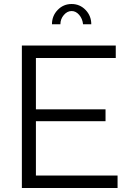

<svg xmlns="http://www.w3.org/2000/svg" viewBox="-20 -937 649 957"><path d="M566 -62V0H89V-710H557V-648H159V-392H506V-333H159V-62ZM337 -882Q315 -882 298 -862Q281 -842 281 -816H239Q239 -858 267.5 -887.5Q296 -917 337 -917Q378 -917 406.5 -887.5Q435 -858 435 -816H394Q391 -844 374.5 -863Q358 -882 337 -882Z"/></svg>

Font: Raleway Thin
Style: Regular
Weight: 400
Version: Version 4.026